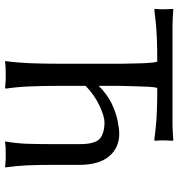

<svg xmlns="http://www.w3.org/2000/svg" viewBox="8 -736 730 787"><g transform="rotate(90 373.5 -342.0)"><path d="M240.7 -471.7Q240.7 -478 240.2 -498Q239.7 -518.1 239.3 -543.2Q238.8 -568.4 237.1 -590.1Q235.4 -611.8 232.4 -621.1Q126.5 -621.1 72.3 -615Q18.1 -608.9 18.1 -608.9L16.1 -612.8Q19 -637.2 16.1 -683.6L18.1 -687Q30.8 -686 47.9 -684.8Q64.9 -683.6 81.5 -683.6H490.7Q507.8 -683.6 524.9 -684.8Q542 -686 554.2 -687L556.6 -683.6Q553.2 -637.2 556.6 -612.8L554.2 -608.9Q554.2 -608.9 500.7 -615Q447.3 -621.1 339.8 -621.1Q336.9 -611.8 335.4 -590.1Q334 -568.4 333.5 -543.2Q333 -518.1 332.3 -498Q331.5 -478 331.5 -471.7V-381.3Q368.2 -417.5 405 -434.8Q441.9 -452.1 474.9 -458.7Q507.8 -465.3 527.8 -465.3Q585 -465.3 620.1 -423.8Q655.3 -382.3 655.3 -301.3V-190.9Q655.3 -130.4 657.2 -87.9Q659.2 -45.4 665.5 0L663.6 2.9Q663.6 2.9 651.9 1.5Q640.1 0 612.8 0Q585 0 572.8 1.5Q560.5 2.9 560.5 2.9L559.6 0Q567.4 -43.5 568.8 -87.9Q570.3 -132.3 570.3 -190.9V-302.2Q570.3 -367.2 547.6 -386Q524.9 -404.8 480.5 -404.8Q457 -404.8 413.6 -384.8Q370.1 -364.7 331.5 -327.6V-212.4Q331.5 -152.8 333.7 -99.1Q335.9 -45.4 342.8 0L339.8 2.9Q339.8 2.9 326.7 1.5Q313.5 0 286.1 0Q258.8 0 244.9 1.5Q231 2.9 231 2.9L230 0Q236.3 -43.5 238.5 -98.1Q240.7 -152.8 240.7 -212.4Z"/></g></svg>

Font: Kurinto Seri
Style: Regular
Weight: 400
Designer: Kurinto was developed by Clint Goss from a range of fonts that are compatible with the SIL Open Font License Version 1.1
Foundry: Clinton F. Goss
Version: Version 2.196; July 25, 2020